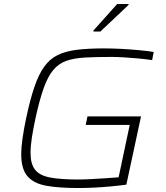

<svg xmlns="http://www.w3.org/2000/svg" viewBox="-20 -940 838 968"><path d="M375 8Q277 8 213.5 -3.5Q150 -15 118.5 -51.5Q87 -88 87 -162Q87 -196 93.5 -242Q100 -288 112 -345Q132 -439 153.5 -502Q175 -565 203 -604Q231 -643 271 -662.5Q311 -682 368 -689Q425 -696 504 -696Q546 -696 592.5 -693.5Q639 -691 682 -687Q725 -683 755 -678L747 -637Q713 -642 675.5 -645.5Q638 -649 603 -651Q568 -653 544 -653Q466 -653 409.5 -650Q353 -647 314 -633Q275 -619 248 -586.5Q221 -554 200 -495Q179 -436 159 -344Q147 -288 140.5 -245.5Q134 -203 134 -169Q134 -113 157 -84Q180 -55 233 -45Q286 -35 374 -35Q401 -35 438.5 -37Q476 -39 513.5 -41.5Q551 -44 578 -46L634 -310H412L421 -353H691L617 -9Q579 -4 536.5 0Q494 4 452.5 6Q411 8 375 8ZM451 -781V-786L571 -920H628V-915L486 -781Z"/></svg>

Font: Saira Expanded ExtraLight
Style: Italic
Weight: 250
Width: 7
Italic angle: -12°
Designer: Hector Gatti with collaboration of the Omnibus-Type team
Foundry: Omnibus-Type
Version: Version 1.101